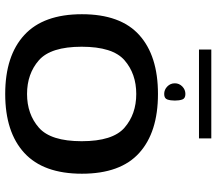

<svg xmlns="http://www.w3.org/2000/svg" viewBox="-68 -779 852 756"><g transform="rotate(90 358.0 -401.0)"><path d="M350 4.5Q500.5 4.5 582.2 -70.8Q664 -146 664 -297.5Q664 -449.5 582.2 -523.2Q500.5 -597 350 -597Q199.5 -597 117.8 -523.2Q36 -449.5 36 -297.5Q36 -146 117.8 -70.8Q199.5 4.5 350 4.5ZM350 -81.5Q270.5 -81.5 217.2 -128.2Q164 -175 164 -296.5Q164 -419 217.2 -465.2Q270.5 -511.5 350 -511.5Q429.5 -511.5 482.8 -465.2Q536 -419 536 -296.5Q536 -175 482.8 -128.2Q429.5 -81.5 350 -81.5ZM350 -621.5Q367.5 -621.5 371.8 -634Q376 -646.5 376 -663.5Q376 -680.5 371.8 -692.8Q367.5 -705 350 -705Q333 -705 320.5 -692.8Q308 -680.5 308 -663.5Q308 -646 320.5 -633.8Q333 -621.5 350 -621.5ZM175 -758.5H525V-807H175Z"/></g></svg>

Font: Anybody SemiExpanded Medium
Style: Regular
Weight: 500
Width: 6
Version: Version 1.113;gftools[0.9.25]